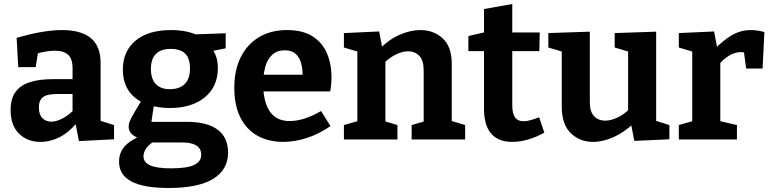

<svg xmlns="http://www.w3.org/2000/svg" viewBox="-20 -696 3848 958"><path d="M482 -71 463 -99 549 -72V-1L374 8L355 -88L365 -85Q325 -36 278 -12Q231 12 181 12Q117 12 75 -29Q33 -70 33 -147Q33 -204 57.5 -237.5Q82 -271 129 -286Q176 -301 243 -301H352L342 -290V-356Q342 -403 319.5 -423Q297 -443 254 -443Q233 -443 209 -439Q185 -435 157 -427L171 -442L158 -361H71L63 -507Q131 -527 187.5 -536.5Q244 -546 291 -546Q384 -546 433 -506Q482 -466 482 -382ZM174 -161Q174 -124 191.5 -106.5Q209 -89 236 -89Q261 -89 291 -104.5Q321 -120 348 -147L342 -123V-237L352 -227H266Q214 -227 194 -211Q174 -195 174 -161Z M821 242Q696 242 635 209Q574 176 574 111Q574 61 608.5 27.5Q643 -6 710 -28L708 0Q670 -3 646 -20Q622 -37 622 -65Q622 -74 625 -84Q628 -94 636 -109.5Q644 -125 658 -148Q672 -171 693 -206L695 -183Q645 -206 619 -248Q593 -290 593 -348Q593 -441 656.5 -493.5Q720 -546 833 -546Q914 -546 971 -518L939 -524L1106 -530V-455L1027 -439L1036 -454Q1051 -436 1059 -412Q1067 -388 1067 -357Q1067 -264 1002 -210.5Q937 -157 827 -157Q775 -157 727 -171L750 -185L734 -78L713 -88H913Q1014 -88 1066 -49Q1118 -10 1118 65Q1118 151 1043.5 196.5Q969 242 821 242ZM833 144Q913 144 948.5 127Q984 110 984 77Q984 45 960 30Q936 15 891 15H717L750 8Q696 42 696 85Q696 114 729 129Q762 144 833 144ZM827 -251Q876 -251 902 -277Q928 -303 928 -354Q928 -405 904 -428.5Q880 -452 832 -452Q783 -452 758 -427Q733 -402 733 -352Q733 -303 757 -277Q781 -251 827 -251Z M1393 12Q1320 12 1265 -18.5Q1210 -49 1179.5 -109.5Q1149 -170 1149 -257Q1149 -347 1181.5 -411.5Q1214 -476 1273 -511Q1332 -546 1412 -546Q1490 -546 1539 -515Q1588 -484 1611 -430.5Q1634 -377 1634 -310Q1634 -293 1632.5 -276Q1631 -259 1628 -240H1262V-323H1508L1490 -310Q1491 -350 1482.5 -380.5Q1474 -411 1454.5 -428Q1435 -445 1401 -445Q1362 -445 1338 -422.5Q1314 -400 1303.5 -362Q1293 -324 1293 -277Q1293 -224 1306 -182Q1319 -140 1348.5 -116Q1378 -92 1426 -92Q1460 -92 1499.5 -104.5Q1539 -117 1582 -142L1629 -67Q1571 -27 1510.5 -7.5Q1450 12 1393 12Z M1696 0V-72L1780 -96L1763 -76V-457L1780 -434L1696 -459V-531L1872 -539L1890 -443L1872 -450Q1920 -499 1974 -522.5Q2028 -546 2077 -546Q2145 -546 2190 -503.5Q2235 -461 2234 -375V-76L2221 -96L2301 -72V0H2034V-72L2110 -94L2094 -73V-345Q2094 -394 2072.5 -417Q2051 -440 2016 -440Q1989 -440 1957 -425Q1925 -410 1894 -380L1903 -401V-73L1890 -94L1963 -72V0Z M2535 12Q2466 12 2430.5 -29.5Q2395 -71 2395 -153V-459L2413 -441H2317V-516L2415 -539L2395 -515V-651L2536 -676V-515L2521 -534H2673L2671 -441H2521L2536 -459V-172Q2536 -129 2550 -110Q2564 -91 2592 -91Q2608 -91 2627.5 -96.5Q2647 -102 2670 -111L2696 -34Q2612 12 2535 12Z M2939 12Q2873 12 2828 -31.5Q2783 -75 2783 -163V-455L2796 -435L2716 -459V-531L2923 -538V-186Q2923 -139 2944 -116.5Q2965 -94 3000 -94Q3027 -94 3059 -108.5Q3091 -123 3123 -154L3114 -129V-458L3127 -435L3047 -459V-531L3254 -538V-74L3237 -98L3320 -72V-1L3145 7L3126 -91L3145 -84Q3096 -36 3042 -12Q2988 12 2939 12Z M3367 0V-72L3448 -95L3434 -74V-458L3450 -434L3367 -459V-531L3543 -539L3561 -444L3543 -448Q3588 -495 3632 -520.5Q3676 -546 3726 -546Q3758 -546 3794 -536L3785 -354H3703L3689 -459L3702 -432Q3696 -434 3689.5 -435Q3683 -436 3677 -436Q3646 -436 3615.5 -417Q3585 -398 3563 -368L3574 -406V-74L3558 -95L3657 -72V0Z"/></svg>

Font: Bitter Thin
Style: Bold
Weight: 700
Version: Version 3.021